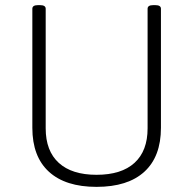

<svg xmlns="http://www.w3.org/2000/svg" viewBox="-20 -722 752 748"><path d="M356 6Q235 6 170.5 -53Q106 -112 106 -224V-688Q106 -702 128 -702H136Q158 -702 158 -688V-222Q158 -134 209 -87.5Q260 -41 356 -41Q453 -41 504 -87.5Q555 -134 555 -222V-688Q555 -702 577 -702H585Q607 -702 607 -688V-224Q607 -112 542.5 -53Q478 6 356 6Z"/></svg>

Font: Asap ExtraLight
Style: Regular
Weight: 200
Designer: Pablo Cosgaya
Foundry: Omnibus-Type
Version: Version 3.001; ttfautohint (v1.8.4.7-5d5b)